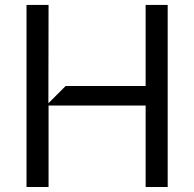

<svg xmlns="http://www.w3.org/2000/svg" viewBox="-20 -747 776 767"><path d="M85.9 0V-727.3H174L173.3 -334.5L242.2 -403.4H561.8V-727.3H649.9V0H561.8V-325.3H174V0Z"/></svg>

Font: Riot Sans
Style: Regular
Weight: 400
Designer: Rasmus Andersson
Foundry: rsms
Version: Version 3.005